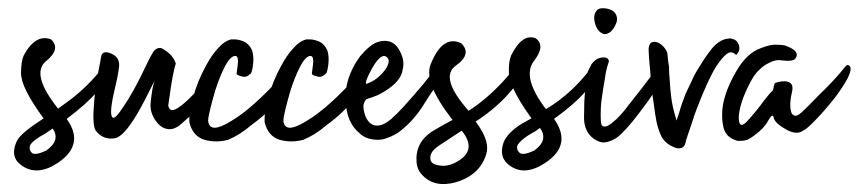

<svg xmlns="http://www.w3.org/2000/svg" viewBox="-20 -477 2111 472"><path d="M105.6 -380.2C80.1 -389.8 57.6 -376.6 38.3 -340.6C33.9 -330.9 31.7 -316.4 31.7 -297C31.7 -273.2 50.2 -236.3 87.1 -186.1L70 -174.2C40.9 -154.9 24.2 -139 19.8 -126.7C9.2 -101.2 14.5 -81.8 35.6 -68.6C61.2 -51.9 90.6 -55 124.1 -77.9C167.2 -107.8 173.8 -143.4 143.9 -184.8C209 -233.2 244.6 -275 250.8 -310.2C254.3 -329.6 250.8 -333.1 240.2 -320.8C211.2 -282 178.6 -249.9 142.6 -224.4L122.8 -209.9C77.9 -266.2 67.8 -304.9 92.4 -326C117.9 -346.3 122.3 -364.3 105.6 -380.2ZM109.6 -161C122.8 -141.7 117.5 -123.6 93.7 -106.9C77 -99 65.6 -96.8 59.4 -100.3C53.2 -105.6 51.5 -112.2 54.1 -120.1C58.5 -128 70.4 -137.3 89.8 -147.8C96.8 -152.2 103.4 -156.6 109.6 -161Z M228.6 -337.9C227.8 -331.8 225.1 -317.7 220.7 -295.7C216.3 -272.8 213.2 -249.9 211.5 -227C208 -188.3 209.3 -164.6 215.4 -155.8C227.8 -139.9 243.6 -133.8 263 -137.3C277 -139.9 295.1 -159.7 317.1 -196.7C328.5 -216 343 -243.8 360.6 -279.8C356.2 -269.3 352.7 -249.9 350.1 -221.8C349.2 -206.8 353.6 -192.7 363.3 -179.5C372.1 -167.2 382.2 -160.6 393.6 -159.7C404.2 -158 416.1 -163.2 429.3 -175.6C468 -209 493.1 -239.4 504.5 -266.6C514.2 -292.2 514.2 -303.2 504.5 -299.6C503.6 -299.6 499.7 -295.2 492.6 -286.4C488.2 -279.4 479.4 -269.3 466.2 -256.1C439 -227 419.6 -210.8 408.2 -207.2C400.2 -204.6 395.4 -208.1 393.6 -217.8C393.6 -218.7 394.5 -224.8 396.3 -236.3C401.6 -275.9 406.8 -304 412.1 -320.8C407.7 -334 399.4 -344.5 387 -352.4C380.9 -356.8 376.9 -359 375.2 -359C367.2 -359.9 360.6 -356 355.4 -347.2C351.8 -341.9 346.6 -331.8 339.5 -316.8C318.4 -271.9 299.5 -237.6 282.8 -213.8C271.3 -196.2 263.4 -187.4 259 -187.4C251.1 -188.3 251.1 -207.2 259 -244.2C266 -273.2 270.4 -294.8 272.2 -308.9C275.7 -328.2 267.8 -341 248.4 -347.2C237 -350.7 230.4 -347.6 228.6 -337.9Z M561.6 -295.7C562.5 -293 566.9 -290.8 574.8 -289.1C581.9 -286.4 589.4 -289.1 597.3 -297C599.9 -303.2 601.7 -312 602.6 -323.4C603.4 -334 602.6 -343.6 599.9 -352.4C594.6 -364.8 586.7 -372.7 576.2 -376.2C569.1 -378.8 562.5 -380.2 556.4 -380.2H548.4C537 -377.5 526 -370 515.4 -357.7C504.9 -346.3 495.2 -332.2 486.4 -315.5C472.3 -290 461.8 -264 454.7 -237.6C448.6 -216.5 445.5 -199.8 445.5 -187.4V-176.9C450.8 -154 463.1 -139.5 482.4 -133.3C492.1 -130.7 501.8 -129.4 511.5 -129.4C521.2 -129.4 530.8 -130.7 540.5 -133.3C559.9 -141.2 578.8 -153.1 597.3 -169C616.6 -183 632.9 -197.1 646.1 -211.2C652.3 -220 658 -227 663.3 -232.3C667.7 -238.5 671.2 -242.9 673.8 -245.5C686.2 -260.5 692.3 -275 692.3 -289.1C692.3 -294.4 691 -298.3 688.4 -301C686.6 -302.7 684.8 -302.7 683.1 -301C680.4 -298.3 678.7 -296.6 677.8 -295.7C627.6 -239.4 584.5 -200.6 548.4 -179.5C513.2 -157.5 494.3 -157.5 491.7 -179.5C491.7 -185.7 493.4 -195.8 497 -209.9C500.5 -224 504.4 -238.5 508.8 -253.4C515.9 -276.3 524.2 -297 533.9 -315.5C543.6 -333.1 552.4 -341 560.3 -339.2C564.7 -337.5 566 -330 564.3 -316.8Z M746.6 -295.7C747.5 -293 751.9 -290.8 759.8 -289.1C766.9 -286.4 774.4 -289.1 782.3 -297C784.9 -303.2 786.7 -312 787.6 -323.4C788.4 -334 787.6 -343.6 784.9 -352.4C779.6 -364.8 771.7 -372.7 761.2 -376.2C754.1 -378.8 747.5 -380.2 741.4 -380.2H733.4C722 -377.5 711 -370 700.4 -357.7C689.9 -346.3 680.2 -332.2 671.4 -315.5C657.3 -290 646.8 -264 639.7 -237.6C633.6 -216.5 630.5 -199.8 630.5 -187.4V-176.9C635.8 -154 648.1 -139.5 667.4 -133.3C677.1 -130.7 686.8 -129.4 696.5 -129.4C706.2 -129.4 715.8 -130.7 725.5 -133.3C744.9 -141.2 763.8 -153.1 782.3 -169C801.6 -183 817.9 -197.1 831.1 -211.2C837.3 -220 843 -227 848.3 -232.3C852.7 -238.5 856.2 -242.9 858.8 -245.5C871.2 -260.5 877.3 -275 877.3 -289.1C877.3 -294.4 876 -298.3 873.4 -301C871.6 -302.7 869.8 -302.7 868.1 -301C865.4 -298.3 863.7 -296.6 862.8 -295.7C812.6 -239.4 769.5 -200.6 733.4 -179.5C698.2 -157.5 679.3 -157.5 676.7 -179.5C676.7 -185.7 678.4 -195.8 682 -209.9C685.5 -224 689.4 -238.5 693.8 -253.4C700.9 -276.3 709.2 -297 718.9 -315.5C728.6 -333.1 737.4 -341 745.3 -339.2C749.7 -337.5 751 -330 749.3 -316.8Z M959.4 -357.7C947.9 -375.3 930.8 -380.6 907.9 -373.6C895.6 -369.2 881.5 -357.7 865.6 -339.2C844.5 -310.2 832.6 -280.7 830 -250.8V-232.3C830 -211.2 834 -192.7 841.9 -176.9C847.2 -166.3 854.6 -157.1 864.3 -149.2C872.2 -141.2 882.4 -136.4 894.7 -134.6C900 -133.8 904.4 -133.3 907.9 -133.3C914.9 -133.3 921.1 -134.2 926.4 -136C937.8 -139.5 948.4 -144.3 958 -150.5C980 -166.3 999.4 -186.6 1016.1 -211.2C1032 -236.7 1042.1 -252.1 1046.5 -257.4C1055.3 -272.4 1060.6 -286.9 1062.3 -301C1063.2 -303.6 1063.6 -305.8 1063.6 -307.6C1062.8 -315.5 1058.4 -315.5 1050.4 -307.6C1044.3 -299.6 1033.7 -286.4 1018.8 -268C1003.8 -250.4 988.4 -232.8 972.6 -215.2C962 -203.7 951.9 -193.6 942.2 -184.8C931.6 -176 922.4 -170.7 914.5 -169C904.8 -167.2 897.3 -168.5 892 -172.9C886.8 -176.4 882.4 -182.2 878.8 -190.1C874.4 -202.4 872.7 -212.1 873.6 -219.1C875.3 -226.2 878 -231 881.5 -233.6C888.5 -235.4 897.3 -238.5 907.9 -242.9C919.3 -248.2 930.8 -255.2 942.2 -264C951 -271 957.6 -278.1 962 -285.1C966.4 -292.2 969 -299.2 969.9 -306.2C974.3 -322.1 970.8 -339.2 959.4 -357.7ZM926.4 -339.2C938.7 -334 938.7 -322.5 926.4 -304.9C914 -288.2 898.6 -276.8 880.2 -270.6C877.5 -274.1 882.4 -286.9 894.7 -308.9C907 -330.9 917.6 -341 926.4 -339.2Z M1113.6 -370.9C1082.8 -385 1057.8 -367.4 1038.4 -318.1C1027 -288.2 1045 -242.9 1092.5 -182.2C1074 -172.5 1056.9 -162.8 1041 -153.1C1013.8 -134.6 1001.4 -109.6 1004.1 -77.9C1005 -65.6 1009.8 -55 1018.6 -46.2C1038.8 -25.1 1066.1 -19.4 1100.4 -29C1140 -40.5 1165.1 -63.8 1175.7 -99C1181 -117.5 1175.2 -139.5 1158.5 -165L1149.3 -178.2C1186.2 -202 1217 -229.2 1241.7 -260C1250.5 -239.8 1265.4 -215.2 1286.6 -186.1L1262.8 -172.9C1239 -158 1224.1 -142.6 1217.9 -126.7C1209.1 -101.2 1214.8 -81.8 1235.1 -68.6C1259.7 -51.9 1288.8 -55 1322.2 -77.9C1365.3 -106.9 1371.9 -142.6 1342 -184.8C1406.2 -230.6 1443.2 -272.4 1452.9 -310.2C1458.2 -331.3 1454.2 -334.8 1441 -320.8C1408.4 -274.1 1368.8 -236.7 1322.2 -208.6C1282.6 -260.5 1272.5 -299.6 1291.8 -326C1312.1 -351.6 1313.8 -370.5 1297.1 -382.8C1275.1 -391.6 1254.9 -377.5 1236.4 -340.6C1232 -329.1 1230.2 -314.6 1231.1 -297V-293C1199.4 -256.1 1166.4 -226.6 1132.1 -204.6C1083.7 -259.2 1073.2 -296.1 1100.4 -315.5C1127.7 -334.8 1132.1 -353.3 1113.6 -370.9ZM1115 -155.8C1143.1 -121.4 1136.5 -94.6 1095.2 -75.2C1082.8 -70 1071.8 -68.2 1062.2 -70C1047.2 -71.7 1039.3 -76.6 1038.4 -84.5C1035.8 -95.9 1041.9 -106.9 1056.9 -117.5C1059.5 -119.2 1078.9 -132 1115 -155.8ZM1307.7 -162.4C1321.8 -142.1 1316.9 -123.6 1293.2 -106.9C1276.4 -99 1265 -96.8 1258.8 -100.3C1251.8 -105.6 1249.6 -112.2 1252.2 -120.1C1258.4 -130.7 1273.8 -142.6 1298.4 -155.8C1301.1 -158.4 1304.2 -160.6 1307.7 -162.4Z M1491 -411.8C1497.2 -422.4 1498.5 -431.6 1495 -439.6C1491.4 -449.2 1481.8 -455 1465.9 -456.7H1460.6C1458 -456.7 1455.4 -456.3 1452.7 -455.4C1450.1 -454.5 1447.9 -452.8 1446.1 -450.1C1440 -442.2 1439.1 -431.2 1443.5 -417.1C1447.9 -403.9 1454.9 -396 1464.6 -393.4C1468.1 -392.5 1472.1 -393.4 1476.5 -396C1481.8 -398.6 1486.6 -403.9 1491 -411.8ZM1452.7 -334C1446.6 -332.2 1440.4 -327.4 1434.2 -319.4L1426.3 -303.6C1422.8 -297.4 1420.2 -280.3 1418.4 -252.1C1416.6 -237.2 1415.8 -216.9 1415.8 -191.4C1414.9 -166.8 1422.8 -148.3 1439.5 -136C1448.3 -129.8 1456.7 -126.7 1464.6 -126.7C1475.2 -127.6 1485.7 -131.6 1496.3 -138.6C1502.4 -143 1510.4 -150.5 1520 -161C1529.7 -171.6 1539.8 -183.9 1550.4 -198C1565.4 -217.4 1579 -236.3 1591.3 -254.8C1603.6 -273.2 1610.2 -283.4 1611.1 -285.1C1613.8 -290.4 1615.1 -298.3 1615.1 -308.9C1615.1 -313.3 1614.2 -315.9 1612.4 -316.8C1608.9 -319.4 1605.8 -319.9 1603.2 -318.1C1597.9 -312.8 1587.8 -300.1 1572.8 -279.8C1565.8 -270.2 1550.4 -250.4 1526.6 -220.4C1516.1 -206.4 1506 -194.5 1496.3 -184.8C1486.6 -176 1479.1 -170.3 1473.8 -167.6C1469.4 -165.9 1465.9 -165.4 1463.3 -166.3C1460.6 -167.2 1458.9 -169.4 1458 -172.9C1457.1 -176.4 1456.7 -183.9 1456.7 -195.4C1456.7 -205 1457.1 -215.2 1458 -225.7C1461.5 -251.2 1464.6 -271 1467.2 -285.1C1469 -299.2 1472.1 -312.4 1476.5 -324.7C1477.4 -328.2 1476 -331.3 1472.5 -334C1468.1 -336.6 1461.5 -336.6 1452.7 -334Z M1574.5 -355.1C1574.5 -346.3 1575.8 -328.2 1578.5 -301C1580.2 -273.7 1583.3 -246 1587.7 -217.8C1589.5 -203.7 1591.7 -189.6 1594.3 -175.6C1597.8 -161.5 1601.8 -150 1606.2 -141.2C1613.2 -128.9 1623.8 -120.1 1637.9 -114.8C1641.4 -113.1 1644.9 -112.2 1648.4 -112.2C1656.4 -112.2 1661.6 -115.7 1664.3 -122.8C1665.2 -128 1667.8 -136.8 1672.2 -149.2C1676.6 -161.5 1681.4 -176 1686.7 -192.7C1695.5 -217.4 1705.6 -242.4 1717.1 -268C1728.5 -293.5 1738.6 -312 1747.4 -323.4C1757.1 -336.6 1765 -344.5 1771.2 -347.2C1777.4 -349.8 1783.5 -348 1789.7 -341.9C1795 -347.2 1797.6 -352.4 1797.6 -357.7C1797.6 -361.2 1797.2 -364.3 1796.3 -367C1792.8 -375.8 1787 -380.6 1779.1 -381.5C1777.4 -382.4 1775.6 -382.8 1773.8 -382.8C1771.2 -381.9 1768.6 -381.5 1765.9 -381.5C1761.5 -380.6 1757.6 -379.3 1754 -377.5C1743.5 -372.2 1733.8 -363.4 1725 -351.1C1716.2 -339.7 1706.5 -325.2 1696 -307.6C1689.8 -297.9 1684.5 -287.8 1680.1 -277.2C1674.8 -266.6 1670 -256.5 1665.6 -246.8C1658.6 -229.2 1653.3 -213.8 1649.8 -200.6L1643.2 -180.8C1636.1 -203.7 1631.7 -223.1 1630 -238.9C1628.2 -253.9 1626.9 -269.3 1626 -285.1C1625.1 -293.9 1624.7 -303.2 1624.7 -312.8C1622.9 -322.5 1621.6 -333.5 1620.7 -345.8C1619 -352.9 1614.1 -359.9 1606.2 -367C1598.3 -373.1 1591.2 -375.3 1585.1 -373.6C1582.4 -373.6 1580.2 -372.2 1578.5 -369.6C1575.8 -366.1 1574.5 -361.2 1574.5 -355.1Z M1900.4 -328.7C1920.6 -326 1932.5 -327.8 1936 -334C1943.9 -346.3 1934.7 -356.8 1908.3 -365.6C1903 -366.5 1896.8 -367 1889.8 -367C1879.2 -367.8 1866.5 -365.2 1851.5 -359C1827.8 -351.1 1807.1 -331.8 1789.5 -301C1766.6 -261.4 1755.2 -226.2 1755.2 -195.4C1755.2 -177.8 1757.4 -164.1 1761.8 -154.4C1767 -143 1777.6 -135.1 1793.4 -130.7H1800C1806.2 -130.7 1811.9 -131.6 1817.2 -133.3C1824.2 -136.8 1830.4 -140.8 1835.7 -145.2C1850.6 -155.8 1861.6 -167.6 1868.7 -180.8C1875.7 -193.2 1880.1 -195.8 1881.9 -188.8C1882.8 -180 1892.4 -170.3 1910.9 -159.7C1928.5 -149.2 1943 -147.8 1954.5 -155.8C1960.6 -158.4 1972.1 -168.5 1988.8 -186.1C2004.6 -202.8 2020 -220.9 2035 -240.2C2047.3 -257 2057 -271.9 2064 -285.1C2071.1 -299.2 2072.8 -308.9 2069.3 -314.2C2065.8 -317.7 2062.7 -318.1 2060.1 -315.5C2056.6 -312 2052.2 -306.7 2046.9 -299.6C2031.9 -282 2013.9 -263.1 1992.8 -242.9C1972.5 -221.8 1958.4 -207.7 1950.5 -200.6C1941.7 -192.7 1935.1 -190.5 1930.7 -194C1925.4 -196.7 1922.8 -205 1922.8 -219.1C1922.8 -228.8 1924.1 -238.9 1926.8 -249.5C1929.4 -260 1928.5 -267.5 1924.1 -271.9C1920.6 -275.4 1915.3 -277.2 1908.3 -277.2C1901.2 -277.2 1893.8 -275.9 1885.8 -273.2C1884.1 -271.5 1882.8 -268.4 1881.9 -264C1881.9 -259.6 1880.6 -255.6 1877.9 -252.1C1877 -253 1870.4 -245.5 1858.1 -229.7C1847.6 -214.7 1834.4 -198.4 1818.5 -180.8C1803.6 -164.1 1796.1 -166.8 1796.1 -188.8C1797 -211.6 1806.6 -240.7 1825.1 -275.9C1832.2 -289.1 1839.2 -298.8 1846.2 -304.9C1853.3 -312 1860.3 -317.2 1867.4 -320.8C1879.7 -327.8 1890.7 -330.4 1900.4 -328.7Z"/></svg>

Font: Impossible
Style: Reguler
Weight: 400
Designer: Ahsan Design
Foundry: Designer
Version: Version 3.16.0